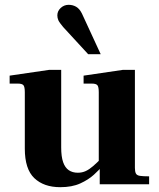

<svg xmlns="http://www.w3.org/2000/svg" viewBox="-20 -765 662 797"><path d="M230 12Q162 12 122.5 -25.5Q83 -63 83 -148V-382Q83 -404 77.5 -411Q72 -418 54 -418H20V-451L184 -475H234V-153Q234 -115 242 -92Q250 -69 265.5 -58.5Q281 -48 303 -48Q321 -48 336 -55Q351 -62 366.5 -75.5Q382 -89 400 -107L405 -76Q392 -60 369.5 -39.5Q347 -19 313 -3.5Q279 12 230 12ZM394 0V-63H390V-382Q390 -404 384.5 -411Q379 -418 361 -418H327V-451L490 -475H540V-68Q540 -53 544 -45Q548 -37 561 -35Q574 -33 599 -33V0ZM346 -540 242 -653Q226 -672 222 -681.5Q218 -691 218 -701Q218 -719 232 -732Q246 -745 265 -745Q282 -745 296 -737Q310 -729 320 -709L398 -540Z"/></svg>

Font: Frank Ruhl Libre ExtraBold
Style: Regular
Weight: 800
Designer: Yanek Iontef
Foundry: Fontef
Version: Version 6.003;gftools[0.9.30]